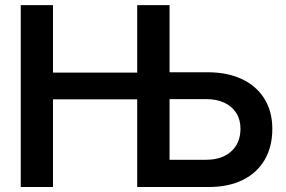

<svg xmlns="http://www.w3.org/2000/svg" viewBox="-20 -748 1143 768"><path d="M63 0V-727.5H191.9V-457.5H585.9V-350.6H191.9V0ZM615.2 -459H809.1Q889.6 -459 948 -431.4Q1006.3 -403.8 1037.8 -352.8Q1069.3 -301.8 1069.3 -232.4Q1069.3 -161.1 1038.8 -108.9Q1008.3 -56.6 951.2 -28.3Q894 0 815.4 0H528.8V-727.5H658.2V-108.9H803.7Q867.7 -108.9 904.8 -142.3Q941.9 -175.8 941.9 -233.4Q941.9 -269.5 925 -296.1Q908.2 -322.8 877.2 -337.2Q846.2 -351.6 803.7 -351.6H615.2Z"/></svg>

Font: Inter 28pt SemiBold
Style: Regular
Weight: 600
Designer: Rasmus Andersson
Foundry: rsms
Version: Version 4.001;git-66647c0bb